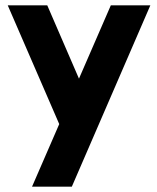

<svg xmlns="http://www.w3.org/2000/svg" viewBox="-20 -509 589 719"><path d="M205 -37 9 -489H157L343 -59ZM100 190 395 -489H543L249 190Z"/></svg>

Font: Gabarito
Style: Bold
Weight: 700
Designer: Leandro Assis / Alvaro Franca / Felipe Casaprima
Foundry: Naipe Foundry
Version: Version 1.000